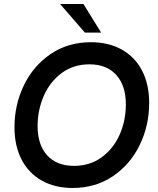

<svg xmlns="http://www.w3.org/2000/svg" viewBox="-20 -921 788 955"><path d="M52 -288Q52 -399 98.5 -496Q145 -593 231.5 -652Q318 -711 432 -711Q521 -711 586.5 -674Q652 -637 687 -569Q722 -501 722 -409Q722 -297 675 -200Q628 -103 541.5 -44.5Q455 14 341 14Q253 14 187.5 -23Q122 -60 87 -128Q52 -196 52 -288ZM606 -402Q606 -495 558.5 -548Q511 -601 425 -601Q345 -601 286.5 -557.5Q228 -514 197.5 -443.5Q167 -373 167 -294Q167 -201 214.5 -148.5Q262 -96 348 -96Q427 -96 485.5 -138.5Q544 -181 575 -251Q606 -321 606 -402ZM279 -901H395L483 -759H402Z"/></svg>

Font: Hanken Grotesk SemiBold
Style: Italic
Weight: 600
Italic angle: -8°
Designer: Alfredo Marco Pradil
Foundry: Hanken Design Co.
Version: Version 3.014